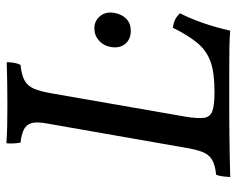

<svg xmlns="http://www.w3.org/2000/svg" viewBox="-88 -630 722 585"><g transform="rotate(-90 272.5 -338.0)"><path d="M25 3Q26 -8 27 -19Q28 -30 32 -40Q62 -43 78 -52.5Q94 -62 102 -83Q110 -104 116 -143L188 -554Q194 -586 189.5 -602Q185 -618 170.5 -625.5Q156 -633 130 -636Q128 -646 127.5 -657.5Q127 -669 128 -679Q156 -677 185.5 -676.5Q215 -676 246 -676Q277 -676 311.5 -676.5Q346 -677 375 -678Q375 -666 373 -655Q371 -644 367 -636Q337 -633 320 -624Q303 -615 294.5 -595.5Q286 -576 280 -541L209 -133Q203 -96 205.5 -77Q208 -58 226 -51.5Q244 -45 281 -45H287Q343 -45 376.5 -57Q410 -69 433.5 -97Q457 -125 480 -172Q494 -170 504.5 -165Q515 -160 524 -150Q508 -119 494.5 -80Q481 -41 471 3Q452 1 420.5 0.5Q389 0 352 0Q315 0 279 0Q251 0 218.5 0Q186 0 153 0.5Q120 1 87.5 1.5Q55 2 25 3ZM471 -300Q444 -300 430 -318Q416 -336 422 -364Q426 -384 441.5 -397.5Q457 -411 478 -411Q501 -411 515.5 -393.5Q530 -376 525 -349Q521 -327 507 -313.5Q493 -300 471 -300Z"/></g></svg>

Font: Vollkorn
Style: Italic
Weight: 400
Italic angle: -11°
Designer: Friedrich Althausen
Foundry: Friedrich Althausen
Version: Version 5.001